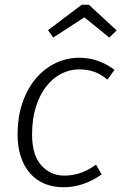

<svg xmlns="http://www.w3.org/2000/svg" viewBox="-20 -777 514 808"><path d="M432 -442Q405 -465 376 -475Q347 -485 313 -485Q274 -485 238.5 -467Q203 -449 175.5 -414.5Q148 -380 131.5 -328.5Q115 -277 115 -211Q115 -124 154 -81Q193 -38 251 -38Q284 -38 316.5 -48.5Q349 -59 384 -84L408 -43Q331 11 248 11Q204 11 168.5 -3.5Q133 -18 107.5 -46.5Q82 -75 68 -116.5Q54 -158 54 -211Q54 -286 75 -346Q96 -406 132 -448Q168 -490 215 -512Q262 -534 314 -534Q394 -534 462 -483ZM204 -619 182 -650 324 -757H354L471 -649L440 -619L335 -704Z"/></svg>

Font: Glekhifnjqigglhiwekvrgaqftz
Style: Regular
Weight: 300
Italic angle: -8°
Designer: Carrois Corporate & Edenspiekermann
Foundry: Carrois Corporate GbR & Edenspiekermann AG
Version: Version 2.001